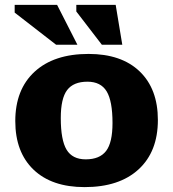

<svg xmlns="http://www.w3.org/2000/svg" viewBox="-20 -752 708 785"><path d="M326 13Q191.5 13 117 -58.5Q42.5 -130 42.5 -257Q42.5 -386 121.5 -458.8Q200.5 -531.5 342 -531.5Q476.5 -531.5 551 -460Q625.5 -388.5 625.5 -261.5Q625.5 -132 546.5 -59.5Q467.5 13 326 13ZM330.5 -100.5Q387.5 -100.5 413.8 -134.8Q440 -169 440 -249Q440 -339 416 -378.5Q392 -418 337.5 -418Q280.5 -418 254.5 -383.8Q228.5 -349.5 228.5 -269.5Q228.5 -179.5 252.2 -140Q276 -100.5 330.5 -100.5ZM296.5 -569H209.5L40 -700.5V-732H213.5ZM480 -569H396.5L292 -705V-732H453Z"/></svg>

Font: Newsreader Caption
Style: Bold
Weight: 700
Designer: Hugues Gentile
Foundry: Production Type
Version: Version 1.001